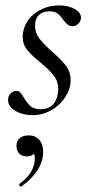

<svg xmlns="http://www.w3.org/2000/svg" viewBox="-20 -416 342 712"><path d="M10 -45Q10 -61 19.5 -70Q29 -79 41 -79Q50 -79 55.5 -73Q61 -67 69 -53Q81 -33 93.5 -22Q106 -11 131 -11Q186 -11 195 -72Q196 -77 196 -85Q196 -114 180 -135Q164 -156 130 -184Q97 -211 80.5 -231.5Q64 -252 64 -281Q64 -286 66 -298Q75 -343 113.5 -369.5Q152 -396 199 -396Q235 -396 259 -381.5Q283 -367 280 -346Q277 -333 268.5 -326Q260 -319 249 -319Q238 -319 230.5 -325Q223 -331 214 -343Q203 -359 192.5 -366.5Q182 -374 163 -374Q139 -374 124.5 -360.5Q110 -347 110 -321Q110 -294 126 -273Q142 -252 174 -224Q208 -194 225 -171.5Q242 -149 242 -119Q242 -88 223 -57.5Q204 -27 171.5 -8Q139 11 101 11Q64 11 37 -5Q10 -21 10 -45ZM58 276Q54 276 52 271.5Q50 267 53 265Q80 246 94.5 222Q109 198 109 172Q109 156 102.5 147.5Q96 139 86 137L114 127Q115 145 105.5 154.5Q96 164 80 164Q61 164 51 153Q41 142 41 125Q41 107 53 96.5Q65 86 87 86Q111 86 125.5 102.5Q140 119 140 147Q140 217 60 275Z"/></svg>

Font: Cormorant Infant
Style: Italic
Weight: 400
Italic angle: -10°
Designer: Christian Thalmann (Catharsis Fonts)
Foundry: Catharsis Fonts
Version: Version 4.000